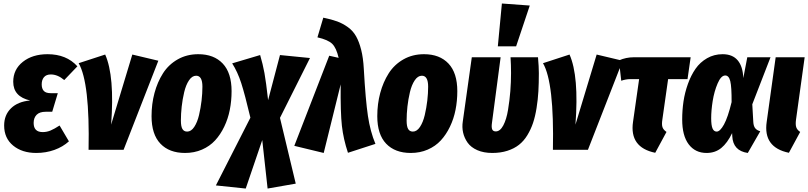

<svg xmlns="http://www.w3.org/2000/svg" viewBox="-20 -863 4655 1106"><path d="M189 18.1Q107.4 18.1 55.7 -24.4Q3.9 -66.9 3.9 -140.1Q3.9 -200.7 43.5 -239.3Q83 -277.8 153.8 -284.2Q56.2 -306.2 56.2 -392.1Q56.2 -462.9 111.6 -506.8Q167 -550.8 253.9 -550.8Q362.8 -550.8 425.8 -481L350.1 -401.9Q312 -434.1 272.9 -434.1Q246.6 -434.1 233.4 -418.5Q220.2 -402.8 220.2 -377Q220.2 -352.5 232.2 -339.4Q244.1 -326.2 272.9 -326.2H313L280.8 -219.2H243.2Q208 -219.2 190.9 -201.7Q173.8 -184.1 173.8 -154.8Q173.8 -102.1 226.1 -102.1Q249.5 -102.1 271.5 -111.3Q293.5 -120.6 323.2 -140.1L377 -48.8Q342.3 -17.1 293.5 0.5Q244.6 18.1 189 18.1Z M585.9 -548.8Q641.1 -424.8 620.1 -145L742.2 -548.8L892.1 -513.2L691.9 0H490.2Q498 -386.7 433.1 -499Z M1045.9 18.1Q955.1 18.1 904.1 -35.4Q853 -88.9 853 -193.8Q853 -264.2 869.9 -327.1Q886.7 -390.1 918.9 -440.7Q951.2 -491.2 1003.7 -521Q1056.2 -550.8 1122.1 -550.8Q1212.4 -550.8 1263.2 -496.8Q1314 -442.9 1314 -337.9Q1314 -281.7 1303.7 -230.2Q1293.5 -178.7 1271.7 -133.3Q1250 -87.9 1219 -54.2Q1188 -20.5 1143.6 -1.2Q1099.1 18.1 1045.9 18.1ZM1058.1 -105Q1081.1 -105 1098.9 -131.8Q1116.7 -158.7 1126.5 -200.2Q1136.2 -241.7 1141.1 -283.7Q1146 -325.7 1146 -363.8Q1146 -426.8 1109.9 -426.8Q1086.4 -426.8 1068.6 -400.1Q1050.8 -373.5 1041 -332Q1031.2 -290.5 1026.6 -248.8Q1022 -207 1022 -168.9Q1022 -134.8 1030.8 -119.9Q1039.6 -105 1058.1 -105Z M1765.6 -528.8 1592.8 -184.1 1683.6 194.8 1521.5 223.1 1490.7 -56.2 1395.5 223.1 1223.6 205.1 1422.4 -185.1Q1390.6 -319.3 1369.6 -384.3Q1348.6 -449.2 1317.4 -498L1478.5 -545.9Q1494.1 -493.2 1503.4 -442.1Q1512.7 -391.1 1524.4 -286.1L1592.8 -545.9Z M1842.3 -761.2Q1890.1 -751.5 1922.6 -739.5Q1955.1 -727.5 1984.4 -706.3Q2013.7 -685.1 2031.2 -653.8Q2048.8 -622.6 2060.5 -576.2Q2072.3 -529.8 2075.7 -465.8Q2085.9 -284.7 2099.4 -195.1Q2112.8 -105.5 2142.6 -34.2L1984.4 17.1Q1958 -62 1949.5 -137.7Q1940.9 -213.4 1942.4 -377L1844.7 18.1L1675.3 -22.9L1876.5 -542L1930.7 -529.8Q1917.5 -586.9 1893.8 -610.4Q1870.1 -633.8 1808.6 -647.9Z M2346.2 18.1Q2255.4 18.1 2204.3 -35.4Q2153.3 -88.9 2153.3 -193.8Q2153.3 -264.2 2170.2 -327.1Q2187 -390.1 2219.2 -440.7Q2251.5 -491.2 2304 -521Q2356.4 -550.8 2422.4 -550.8Q2512.7 -550.8 2563.5 -496.8Q2614.3 -442.9 2614.3 -337.9Q2614.3 -281.7 2604 -230.2Q2593.8 -178.7 2572 -133.3Q2550.3 -87.9 2519.3 -54.2Q2488.3 -20.5 2443.8 -1.2Q2399.4 18.1 2346.2 18.1ZM2358.4 -105Q2381.3 -105 2399.2 -131.8Q2417 -158.7 2426.8 -200.2Q2436.5 -241.7 2441.4 -283.7Q2446.3 -325.7 2446.3 -363.8Q2446.3 -426.8 2410.2 -426.8Q2386.7 -426.8 2368.9 -400.1Q2351.1 -373.5 2341.3 -332Q2331.5 -290.5 2326.9 -248.8Q2322.3 -207 2322.3 -168.9Q2322.3 -134.8 2331.1 -119.9Q2339.8 -105 2358.4 -105Z M2871.1 -842.8 3031.7 -831.1 2953.1 -596.2H2847.7ZM3079.1 -533.2Q3084 -478 3084 -441.9Q3084 -383.8 3081.3 -336.7Q3078.6 -289.6 3070.8 -240.7Q3063 -191.9 3050.5 -154.8Q3038.1 -117.7 3017.6 -84Q2997.1 -50.3 2969.2 -28.6Q2941.4 -6.8 2902.6 5.6Q2863.8 18.1 2815.9 18.1Q2766.1 18.1 2729.5 2Q2692.9 -14.2 2673.8 -41Q2654.8 -67.9 2647.7 -99.1Q2640.6 -130.4 2646 -164.1L2697.8 -533.2H2863.8L2814 -155.8Q2810.1 -129.9 2815.2 -117.9Q2820.3 -106 2835.9 -106Q2860.8 -106 2879.2 -140.6Q2897.5 -175.3 2906.5 -230.2Q2915.5 -285.2 2919.7 -337.9Q2923.8 -390.6 2923.8 -441.9Q2923.8 -491.2 2920.9 -533.2Z M3260.7 -548.8Q3315.9 -424.8 3294.9 -145L3417 -548.8L3566.9 -513.2L3366.7 0H3165Q3172.9 -386.7 3107.9 -499Z M3828.6 -407.2 3795.4 -173.8Q3791 -146 3796.1 -130.6Q3801.3 -115.2 3819.3 -103L3754.4 17.1Q3605 -13.7 3626.5 -161.1L3661.6 -407.2H3610.4Q3585.4 -407.2 3558.6 -397.9L3545.4 -515.1Q3585.4 -533.2 3632.3 -533.2H3958.5L3940.4 -407.2Z M4142.6 -550.8Q4199.7 -550.8 4229.5 -515.4Q4259.3 -480 4261.7 -413.1L4284.7 -533.2H4418.5L4313.5 -262.2L4319.3 -160.2Q4320.8 -135.7 4330.8 -123.8Q4340.8 -111.8 4359.4 -106.9L4287.6 18.1Q4202.6 5.9 4198.2 -78.1L4197.3 -96.2Q4169.9 -39.1 4134.8 -10.5Q4099.6 18.1 4050.3 18.1Q3984.9 18.1 3947.3 -31.5Q3909.7 -81.1 3909.7 -174.8Q3909.7 -227.5 3917.2 -278.6Q3924.8 -329.6 3942.6 -379.4Q3960.4 -429.2 3986.6 -466.8Q4012.7 -504.4 4053 -527.6Q4093.3 -550.8 4142.6 -550.8ZM4157.7 -428.2Q4133.3 -428.2 4113.8 -382.3Q4094.2 -336.4 4085.4 -281.5Q4076.7 -226.6 4076.7 -182.1Q4076.7 -141.1 4084.5 -123Q4092.3 -105 4108.4 -105Q4127.9 -105 4150.4 -145.8Q4172.9 -186.5 4194.3 -274.9Q4194.8 -362.3 4186.8 -395.3Q4178.7 -428.2 4157.7 -428.2Z M4615.2 -533.2 4565.4 -173.8Q4561.5 -145.5 4566.7 -130.1Q4571.8 -114.7 4589.4 -103L4524.4 17.1Q4375 -13.7 4396.5 -161.1L4448.2 -533.2Z"/></svg>

Font: Fira Sans Compressed ExtraBold
Style: Italic
Weight: 800
Width: 3
Italic angle: -8°
Designer: Carrois Corporate & Edenspiekermann AG
Foundry: Carrois Corporate GbR & Edenspiekermann AG
Version: Version 4.203;PS 004.203;hotconv 1.0.88;makeotf.lib2.5.64775